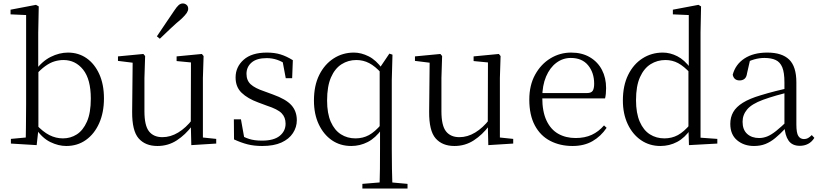

<svg xmlns="http://www.w3.org/2000/svg" viewBox="-20 -830 4740 1110"><path d="M43 0V-27L129 -35Q130 -63 130 -97.5Q130 -132 130.5 -166Q131 -200 131 -227V-743L41 -747V-774L188 -802L204 -793L201 -639V-431L202 -421V-82V-81L192 9ZM363 14Q318 14 271.5 -8.5Q225 -31 187 -86H176L187 -112Q228 -68 265.5 -49Q303 -30 344 -30Q388 -30 424 -53Q460 -76 482.5 -126.5Q505 -177 505 -260Q505 -372 460.5 -427.5Q416 -483 347 -483Q322 -483 296 -475.5Q270 -468 242 -448Q214 -428 181 -391L171 -420H182Q223 -476 273 -501Q323 -526 373 -526Q434 -526 480.5 -493.5Q527 -461 554 -401.5Q581 -342 581 -261Q581 -180 553.5 -118Q526 -56 477 -21Q428 14 363 14Z M890 14Q820 14 781.5 -30Q743 -74 744 -185L747 -481L767 -465L662 -478V-504L809 -518L819 -506L815 -379V-187Q815 -104 841.5 -70.5Q868 -37 919 -37Q966 -37 1010.5 -64Q1055 -91 1092 -139L1113 -103H1091Q1052 -51 1002 -18.5Q952 14 890 14ZM1086 9 1083 -115V-116L1084 -469L1001 -477V-504L1147 -518L1157 -506L1153 -379V-35L1230 -27V0ZM887 -620Q912 -658 937.5 -695Q963 -732 987 -768Q1002 -791 1013 -800.5Q1024 -810 1037 -810Q1049 -810 1058.5 -802Q1068 -794 1068 -779Q1068 -768 1059.5 -755Q1051 -742 1030 -722Q999 -696 967.5 -666.5Q936 -637 904 -606Z M1496 14Q1449 14 1411.5 4.5Q1374 -5 1333 -24L1332 -140H1373L1395 -17L1361 -19V-55Q1389 -37 1419.5 -27Q1450 -17 1495 -17Q1563 -17 1597 -44.5Q1631 -72 1631 -115Q1631 -152 1608 -175.5Q1585 -199 1523 -219L1472 -238Q1412 -260 1377 -293.5Q1342 -327 1342 -382Q1342 -443 1388.5 -484.5Q1435 -526 1523 -526Q1567 -526 1601.5 -515.5Q1636 -505 1673 -482L1669 -378H1632L1611 -490L1640 -486V-454Q1610 -475 1581.5 -484.5Q1553 -494 1522 -494Q1464 -494 1434.5 -468.5Q1405 -443 1405 -403Q1405 -365 1429.5 -342.5Q1454 -320 1508 -302L1557 -284Q1633 -257 1664.5 -222Q1696 -187 1696 -135Q1696 -95 1673.5 -60.5Q1651 -26 1607 -6Q1563 14 1496 14Z M2075 260V233L2196 223H2226L2336 233V260ZM2011 14Q1947 14 1899 -19Q1851 -52 1823 -111Q1795 -170 1795 -249Q1795 -335 1825.5 -396.5Q1856 -458 1908.5 -492Q1961 -526 2026 -526Q2068 -526 2111 -504.5Q2154 -483 2190 -433H2198L2186 -406Q2149 -447 2114.5 -465Q2080 -483 2040 -483Q1993 -483 1954.5 -458.5Q1916 -434 1893.5 -382.5Q1871 -331 1871 -249Q1871 -174 1892.5 -125.5Q1914 -77 1951 -53.5Q1988 -30 2035 -30Q2078 -30 2113 -49Q2148 -68 2185 -112L2195 -84H2188Q2151 -32 2106 -9Q2061 14 2011 14ZM2174 260Q2176 204 2176.5 146.5Q2177 89 2177 32V-80L2175 -89V-435V-437L2231 -520L2249 -514L2245 -367V32Q2245 89 2246 146.5Q2247 204 2249 260Z M2607 14Q2537 14 2498.5 -30Q2460 -74 2461 -185L2464 -481L2484 -465L2379 -478V-504L2526 -518L2536 -506L2532 -379V-187Q2532 -104 2558.5 -70.5Q2585 -37 2636 -37Q2683 -37 2727.5 -64Q2772 -91 2809 -139L2830 -103H2808Q2769 -51 2719 -18.5Q2669 14 2607 14ZM2803 9 2800 -115V-116L2801 -469L2718 -477V-504L2864 -518L2874 -506L2870 -379V-35L2947 -27V0Z M3290 14Q3218 14 3161 -15.5Q3104 -45 3072 -105Q3040 -165 3040 -254Q3040 -337 3073.5 -398Q3107 -459 3162 -492.5Q3217 -526 3282 -526Q3345 -526 3390.5 -499Q3436 -472 3460 -426Q3484 -380 3484 -321Q3484 -285 3478 -261H3074V-292H3373Q3398 -292 3406.5 -305Q3415 -318 3415 -346Q3415 -410 3380 -452.5Q3345 -495 3280 -495Q3234 -495 3196.5 -467Q3159 -439 3137 -387.5Q3115 -336 3115 -266Q3115 -185 3139.5 -133Q3164 -81 3207.5 -56.5Q3251 -32 3308 -32Q3361 -32 3401 -50.5Q3441 -69 3472 -105L3487 -91Q3454 -42 3405.5 -14Q3357 14 3290 14Z M3798 14Q3735 14 3686 -19.5Q3637 -53 3609 -112.5Q3581 -172 3581 -249Q3581 -335 3611.5 -397Q3642 -459 3694.5 -492.5Q3747 -526 3812 -526Q3854 -526 3895.5 -505Q3937 -484 3974 -434H3984L3972 -406Q3934 -447 3900.5 -465Q3867 -483 3827 -483Q3780 -483 3741.5 -459Q3703 -435 3680 -384Q3657 -333 3657 -251Q3657 -176 3678.5 -126.5Q3700 -77 3737 -53.5Q3774 -30 3821 -30Q3864 -30 3899 -49Q3934 -68 3971 -112L3982 -83H3973Q3939 -33 3894.5 -9.5Q3850 14 3798 14ZM3963 9 3960 -91V-93V-425L3962 -434V-743L3870 -747V-774L4018 -802L4033 -793L4030 -643V-34L4127 -27V0Z M4339 14Q4281 14 4241.5 -19Q4202 -52 4202 -114Q4202 -152 4219 -182Q4236 -212 4274.5 -236Q4313 -260 4377 -279Q4419 -292 4464.5 -303.5Q4510 -315 4550 -324V-300Q4510 -290 4468.5 -278Q4427 -266 4391 -253Q4326 -229 4299.5 -197.5Q4273 -166 4273 -126Q4273 -80 4299.5 -56Q4326 -32 4369 -32Q4392 -32 4415 -41Q4438 -50 4467 -73Q4496 -96 4535 -134L4542 -88H4521Q4489 -54 4461.5 -31.5Q4434 -9 4405 2.5Q4376 14 4339 14ZM4604 13Q4560 13 4539 -17Q4518 -47 4515 -101V-105V-354Q4515 -411 4502.5 -441Q4490 -471 4464.5 -483Q4439 -495 4399 -495Q4370 -495 4340 -486.5Q4310 -478 4278 -459L4317 -486L4299 -407Q4296 -384 4284.5 -374.5Q4273 -365 4256 -365Q4223 -365 4216 -398Q4232 -458 4284 -492Q4336 -526 4416 -526Q4501 -526 4542.5 -485.5Q4584 -445 4584 -354V-111Q4584 -61 4595.5 -43.5Q4607 -26 4628 -26Q4641 -26 4651 -31.5Q4661 -37 4673 -49L4688 -33Q4673 -9 4651.5 2Q4630 13 4604 13Z"/></svg>

Font: Noto Serif SC ExtraLight Light
Style: Regular
Weight: 300
Version: Version 2.002-H1;hotconv 1.1.0;makeotfexe 2.6.0